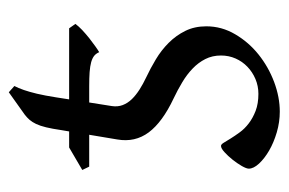

<svg xmlns="http://www.w3.org/2000/svg" viewBox="-126 -488 634 421"><g transform="rotate(-90 190.5 -277.0)"><path d="M183.6 -441.9H339.4L349.1 -428.2Q344.2 -421.4 335.7 -413.3Q327.1 -405.3 317.9 -397.9Q308.6 -390.6 300 -384.5Q291.5 -378.4 287.1 -376Q284.2 -382.8 279.1 -387Q273.9 -391.1 265.1 -393.6Q256.3 -396 243.4 -397Q230.5 -397.9 212.4 -397.9H176.8L168.9 -348.1Q167 -335.4 171.1 -324.5Q175.3 -313.5 184.1 -304.4Q192.9 -295.4 205.1 -287.6Q217.3 -279.8 231.9 -272.9Q251.5 -263.7 271.5 -251.7Q291.5 -239.7 307.6 -223.6Q323.7 -207.5 333.7 -187.3Q343.8 -167 343.8 -141.1Q343.8 -107.4 326.4 -77.9Q309.1 -48.3 282 -26.6Q254.9 -4.9 221.7 7.6Q188.5 20 156.7 20Q133.8 20 111.3 13.4Q88.9 6.8 71.3 -3.4Q53.7 -13.7 42.7 -25.6Q31.7 -37.6 31.7 -47.9Q31.7 -53.2 37.6 -63.5Q43.5 -73.7 51.5 -83.7Q59.6 -93.8 67.9 -101.3Q76.2 -108.9 81.5 -108.9Q85 -108.9 88.6 -102.8Q92.3 -96.7 97.9 -87.6Q103.5 -78.6 111.3 -67.9Q119.1 -57.1 130.9 -48.1Q142.6 -39.1 158.4 -33Q174.3 -26.9 195.8 -26.9Q212.9 -26.9 228.3 -33.4Q243.7 -40 255.1 -51Q266.6 -62 273.2 -76.9Q279.8 -91.8 279.8 -108.9Q279.8 -127.9 272 -143.3Q264.2 -158.7 251.2 -171.1Q238.3 -183.6 221.2 -193.8Q204.1 -204.1 185.5 -212.9Q133.8 -237.3 111.3 -267.3Q88.9 -297.4 95.7 -336.4L106 -397.9H36.1L28.8 -413.1L78.1 -441.9H113.3L116.2 -459Q119.1 -479 122.3 -492.2Q125.5 -505.4 129.6 -514.2Q133.8 -522.9 138.7 -528.6Q143.6 -534.2 149.9 -539.1L199.2 -574.2L212.9 -562Q208.5 -553.7 204.1 -541Q200.2 -529.8 196 -512.5Q191.9 -495.1 188 -470.2Z"/></g></svg>

Font: Gentium Plus
Style: Italic
Weight: 400
Italic angle: -8°
Designer: J. Victor Gaultney, Annie Olsen, Iska Routamaa
Foundry: SIL International
Version: Version 1.510